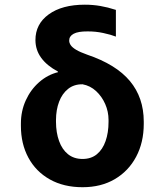

<svg xmlns="http://www.w3.org/2000/svg" viewBox="-20 -780 694 810"><path d="M129.5 -610.5Q129.2 -678.5 185.5 -719.3Q241.8 -760.2 337.7 -760.2Q372 -760.2 403.1 -754.8Q434.3 -749.5 468.9 -738.3V-625.6Q447.8 -633.9 415.4 -640.8Q383 -647.8 349.2 -647.5Q309.7 -647.8 290.6 -637.5Q271.6 -627.2 271.9 -608.6Q271.9 -599.1 278.4 -589.4Q285 -579.6 301.6 -569.7Q318.2 -559.9 347.7 -549.4Q469.6 -508.2 528 -438.2Q586.4 -368.2 586.5 -267V-257.2Q586.4 -179 554.4 -118.8Q522.5 -58.6 464.6 -24.4Q406.7 9.8 328.3 9.8Q248.7 9.8 190.1 -23.2Q131.4 -56.2 99.8 -114.7Q68.2 -173.1 68.2 -249V-258.8Q68.2 -311.3 88.7 -356.5Q109.3 -401.8 145 -433.2Q180.7 -464.6 225 -475.6L223.8 -478.5Q177.9 -503 153.9 -535.9Q129.8 -568.8 129.5 -610.5ZM216.2 -274V-266Q216.4 -220.5 229.2 -185.1Q241.9 -149.6 266.8 -129.5Q291.7 -109.4 328.3 -109.4Q364.5 -109.4 388.7 -129.3Q413 -149.3 425.4 -184.8Q437.9 -220.2 437.9 -266V-274Q437.9 -308.9 423.9 -341Q409.9 -373 385.3 -395.8Q360.6 -418.5 328.3 -424.4Q292.3 -424.9 267.2 -404.9Q242.2 -385 229.3 -350.8Q216.4 -316.7 216.2 -274Z"/></svg>

Font: GitLab Sans
Style: Regular
Weight: 400
Designer: Rasmus Andersson
Foundry: Modifications by GitLab B.V., manufactured by rsms
Version: Version 4.000;git-c8fb6b7